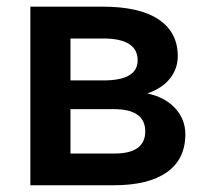

<svg xmlns="http://www.w3.org/2000/svg" viewBox="-20 -548 610 568"><path d="M69.8 0V-528.3H284.2Q392.6 -528.3 449.2 -490.5Q505.9 -452.6 505.9 -381.8Q505.9 -345.2 483.2 -316.2Q460.4 -287.1 416 -271.5Q467.8 -260.7 498 -228Q528.3 -195.3 528.3 -150.9Q528.3 -77.1 473.9 -38.6Q419.4 0 317.4 0ZM188.5 -225.1V-93.8H318.4Q409.7 -93.8 409.7 -159.2Q409.7 -225.1 316.9 -225.1ZM188.5 -310.1H286.1Q387.2 -310.1 387.2 -369.6Q387.2 -432.1 291.5 -434.1H188.5Z"/></svg>

Font: Roboto-o Medium
Style: Regular
Weight: 500
Designer: Google
Version: Version 2.134; 2016; ttfautohint (v1.6)